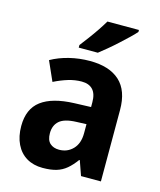

<svg xmlns="http://www.w3.org/2000/svg" viewBox="-115 -849 784 942"><g transform="rotate(15 276.5 -378.0)"><path d="M281 -557Q380 -557 432.5 -509Q485 -461 485 -363V0H384L358 -74H355Q334 -45 311.5 -26Q289 -7 260.5 1.5Q232 10 191 10Q144 10 109.5 -10.5Q75 -31 56 -70Q37 -109 37 -162Q37 -249 93 -291Q149 -333 259 -337L344 -340V-364Q344 -407 324.5 -428Q305 -449 268 -449Q234 -449 199.5 -438.5Q165 -428 129 -410L85 -509Q126 -532 176.5 -544.5Q227 -557 281 -557ZM293 -251Q233 -249 207.5 -226.5Q182 -204 182 -164Q182 -129 199.5 -113Q217 -97 246 -97Q288 -97 316 -126Q344 -155 344 -207V-253ZM473 -756Q461 -742 440.5 -722.5Q420 -703 396 -681Q372 -659 348.5 -639.5Q325 -620 307 -606H210V-619Q227 -641 246 -666.5Q265 -692 282.5 -718Q300 -744 313 -766H473Z"/></g></svg>

Font: Noto Sans Thai SemiCondensed
Style: Bold
Weight: 700
Width: 4
Designer: Monotype Design Team
Foundry: Monotype Imaging Inc.
Version: Version 2.001